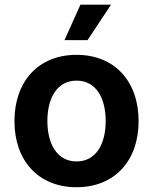

<svg xmlns="http://www.w3.org/2000/svg" viewBox="-20 -786 651 817"><path d="M305.7 10.7C467.8 10.7 569.8 -102.1 569.8 -270.5C569.8 -439.9 467.8 -552.7 305.7 -552.7C143.6 -552.7 41.5 -439.9 41.5 -270.5C41.5 -102.1 143.6 10.7 305.7 10.7ZM305.7 -99.1C223.1 -99.1 181.6 -173.3 181.6 -271C181.6 -369.1 223.1 -442.9 305.7 -442.9C388.7 -442.9 429.7 -369.1 429.7 -271C429.7 -173.3 388.7 -99.1 305.7 -99.1ZM254.4 -615.2H352.5L452.6 -766.1H322.3Z"/></svg>

Font: Raveo SemiBold
Style: Regular
Weight: 600
Designer: Jakub Foglar, Rasmus Andersson (Inter)
Foundry: Jakubfoglar.com
Version: Version 1.100;Glyphs 3.2.3 (3260)